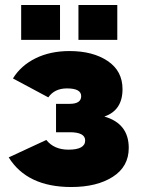

<svg xmlns="http://www.w3.org/2000/svg" viewBox="-20 -741 568 771"><path d="M65 -581V-721H221V-581ZM295 -581V-721H451V-581ZM266 10Q89 10 15 -109L166 -179Q197 -140 255 -140Q322 -140 322 -177Q322 -210 260 -210H205V-324H260Q306 -324 306 -355Q306 -386 249 -386Q199 -386 174 -350L32 -426Q64 -478 123 -507Q182 -536 259 -536Q353 -536 412.5 -496Q472 -456 472 -383Q472 -298 399 -273Q497 -245 497 -147Q497 -72 433 -31Q369 10 266 10Z"/></svg>

Font: Raleway-v4020 Black
Style: Regular
Weight: 900
Designer: Matt McInerney, Pablo Impallari, Rodrigo Fuenzalida
Foundry: Matt McInerney, Pablo Impallari, Rodrigo Fuenzalida
Version: Version 4.020;PS 004.020;hotconv 1.0.88;makeotf.lib2.5.64775